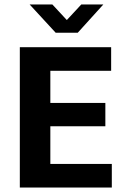

<svg xmlns="http://www.w3.org/2000/svg" viewBox="-20 -842 557 862"><path d="M69 -630H479V-524H206V-380H453V-275H206V-106H482V0H69ZM329 -695H230L113 -822H215L280 -752L345 -822H444Z"/></svg>

Font: Mukta Mahee
Style: Bold
Weight: 700
Designer: Shuchita Grover, Noopur Datye, Girish Dalvi, Yashodeep Gholap
Foundry: Ek Type
Version: Version 2.538;PS 1.000;hotconv 16.6.51;makeotf.lib2.5.65220;